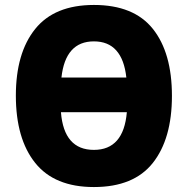

<svg xmlns="http://www.w3.org/2000/svg" viewBox="-20 -745 760 775"><path d="M359 -725Q200 -725 122 -628Q44 -531 44 -359Q44 -185 122 -87.5Q200 10 359 10Q520 10 597 -87.5Q674 -185 674 -358Q674 -532 597 -628.5Q520 -725 359 -725ZM490 -432H228Q244 -578 359 -578Q474 -578 490 -432ZM226 -292H492Q479 -140 359 -140Q238 -140 226 -292Z"/></svg>

Font: Noto Sans UI SemiCondensed Black
Style: Regular
Weight: 900
Width: 4
Designer: Monotype Design Team
Foundry: Monotype Imaging Inc.
Version: 1.001